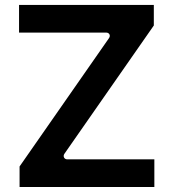

<svg xmlns="http://www.w3.org/2000/svg" viewBox="-20 -747 693 767"><path d="M58.2 0H596.6V-110.4H248.9C236.5 -110.4 230.5 -122.5 237.2 -132.5L594.5 -645.2V-727.3H56.1V-616.8H404.1C416.5 -616.8 422.9 -605.5 415.5 -594.8L58.2 -82Z"/></svg>

Font: RA Gorm Semi Bold
Style: Regular
Weight: 600
Designer: Rasmus Andersson
Foundry: rsms
Version: Version 3.000;hotconv 1.0.109;makeotfexe 2.5.65596